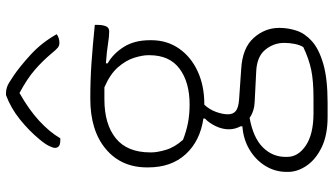

<svg xmlns="http://www.w3.org/2000/svg" viewBox="-256 -606 1112 640"><g transform="rotate(-90 300.0 -286.0)"><path d="M189 -79Q189 -101 199.5 -123Q210 -145 225 -159V-164Q150 -175 106 -223Q62 -271 62 -348V-352Q62 -438 123.5 -489.5Q185 -541 291 -541Q354 -541 411 -537Q468 -533 537 -526V-516Q537 -500 532.5 -489Q528 -478 515 -478Q498 -478 474 -482Q450 -486 409 -489V-483Q441 -465 463.5 -429.5Q486 -394 486 -342V-338Q486 -285 458 -245Q430 -205 382 -183Q334 -161 274 -161Q273 -161 271 -161Q255 -144 247 -122Q239 -100 239 -82Q239 -65 250 -56Q261 -47 289 -45L390 -38Q460 -34 493.5 3.5Q527 41 527 88V91Q527 118 518 146Q509 174 483 197.5Q457 221 407.5 235.5Q358 250 277 250H230Q170 250 129.5 230.5Q89 211 68 180.5Q47 150 47 118V114Q47 75 67 42.5Q87 10 121.5 -10.5Q156 -31 199 -34V-40Q189 -59 189 -79ZM154 -232Q182 -221 210 -215.5Q238 -210 272 -210Q346 -210 391 -243.5Q436 -277 436 -344V-348Q436 -367 427.5 -394.5Q419 -422 396 -448.5Q373 -475 329 -494Q310 -494 289 -494Q206 -494 159 -456Q112 -418 112 -341V-337Q112 -318 120.5 -289Q129 -260 154 -232ZM243 203H292Q350 203 386.5 195.5Q423 188 463 169Q470 158 473.5 140.5Q477 123 477 107V105Q477 70 454 42Q431 14 381 12L282 7Q250 6 227 -10Q161 2 129 34Q97 66 97 110V115Q97 152 135 177.5Q173 203 243 203ZM303 -822H312Q319 -822 330 -818.5Q341 -815 367 -797Q397 -777 437.5 -740Q478 -703 506 -653Q494 -644 477 -644Q468 -644 461.5 -649Q455 -654 442 -670Q417 -700 387 -726Q357 -752 310 -777Q255 -746 217.5 -711.5Q180 -677 159 -641H153Q138 -641 132.5 -646Q127 -651 127 -659Q127 -665 133.5 -678.5Q140 -692 156 -711Q185 -746 222.5 -776Q260 -806 303 -822Z"/></g></svg>

Font: Recursive Sn Csl St Lt
Style: Regular
Weight: 300
Version: Version 1.079;hotconv 1.0.112;makeotfexe 2.5.65598; ttfautoh